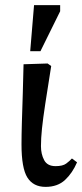

<svg xmlns="http://www.w3.org/2000/svg" viewBox="-20 -721 321 750"><path d="M158 9Q110 9 87 -27.5Q64 -64 64 -157Q64 -192 65.5 -244Q67 -296 69 -355.5Q71 -415 72 -470L166 -473L180 -463Q166 -375 157 -316.5Q148 -258 144 -219Q140 -180 140 -150Q140 -119 152.5 -95.5Q165 -72 197 -72Q225 -72 238.5 -82Q252 -92 261 -102L281 -87Q263 -45 234 -18Q205 9 158 9ZM138 -521H98L113 -701H215V-677Z"/></svg>

Font: STIX Two Text Medium
Style: Regular
Weight: 500
Designer: Ross Mills, John Hudson & Paul Hanslow, Tiro Typeworks Ltd; with prior portions MicroPress Inc., and Coen Hoffman.
Foundry: Tiro Typeworks Ltd
Version: Version 2.13 b171